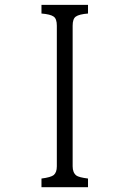

<svg xmlns="http://www.w3.org/2000/svg" viewBox="-20 -780 540 800"><path d="M152.8 -759.8H346.7V-723.6Q309.6 -720.7 295.9 -710.9Q282.7 -701.7 282.7 -672.9V-86.9Q282.7 -61 297.9 -48.8Q308.1 -41 346.7 -36.1V0H152.8V-36.1Q191.9 -41 204.1 -50.8Q216.8 -62 216.8 -86.9V-672.9Q216.8 -701.7 203.6 -710.9Q189.9 -720.7 152.8 -723.6Z"/></svg>

Font: BIZ UDMincho
Style: Regular
Weight: 400
Monospace: yes
Designer: TypeBank Co., Ltd.
Foundry: Morisawa Inc.
Version: Version 1.06